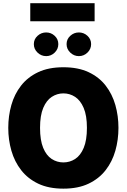

<svg xmlns="http://www.w3.org/2000/svg" viewBox="-20 -1154 778 1180"><path d="M561.5 -1134.3V-1023.4H166V-1134.3ZM369.6 -740.7Q460.4 -740.7 524.7 -710.4Q588.9 -680.2 629.4 -627.9Q669.9 -575.7 689 -508.5Q708 -441.4 708 -368.2Q708 -294.9 689 -227.8Q669.9 -160.6 629.2 -108.2Q588.4 -55.7 524.2 -25.1Q460 5.4 369.6 5.4Q279.3 5.4 215.1 -25.1Q150.9 -55.7 110.1 -108.2Q69.3 -160.6 50 -227.8Q30.8 -294.9 30.8 -368.2Q30.8 -441.4 49.8 -508.5Q68.8 -575.7 109.6 -627.9Q150.4 -680.2 214.6 -710.4Q278.8 -740.7 369.6 -740.7ZM369.6 -580.1Q331.1 -580.1 298.3 -558.8Q265.6 -537.6 245.8 -491Q226.1 -444.3 226.1 -368.2Q226.1 -292 245.4 -245.4Q264.6 -198.7 297.4 -177.2Q330.1 -155.8 369.6 -155.8Q409.2 -155.8 442.1 -177.2Q475.1 -198.7 494.6 -245.6Q514.2 -292.5 514.2 -368.2Q514.2 -444.3 494.1 -491Q474.1 -537.6 441.4 -558.8Q408.7 -580.1 369.6 -580.1ZM188 -882.8Q188 -913.1 210.7 -933.8Q233.4 -954.6 263.7 -954.6Q293.9 -954.6 316.2 -933.8Q338.4 -913.1 338.4 -882.8Q338.4 -852.5 316.2 -830.8Q293.9 -809.1 263.7 -809.1Q233.4 -809.1 210.7 -830.8Q188 -852.5 188 -882.8ZM389.2 -882.8Q389.2 -913.1 411.9 -933.8Q434.6 -954.6 464.8 -954.6Q495.1 -954.6 517.6 -933.8Q540 -913.1 540 -882.8Q540 -852.5 517.6 -830.8Q495.1 -809.1 464.8 -809.1Q434.6 -809.1 411.9 -830.8Q389.2 -852.5 389.2 -882.8Z"/></svg>

Font: Estedad-FD Black
Style: Regular
Weight: 900
Designer: Amin Abedi
Version: Version 7.3